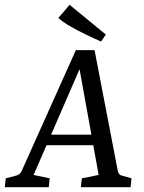

<svg xmlns="http://www.w3.org/2000/svg" viewBox="-32 -780 598 800"><path d="M152 -219H384L395 -175H134ZM459 -67Q460 -60 465 -54.5Q470 -49 477 -48L516 -37L512 0H305L309 -37L379 -51L291 -539H320L108 -51L175 -37L171 0H-12L-8 -37L34 -48Q51 -52 58 -67L284 -571H362ZM409 -636 389 -607Q359 -620 325 -636.5Q291 -653 260.5 -670.5Q230 -688 211 -705L258 -760Z"/></svg>

Font: Yrsa
Style: Italic
Weight: 400
Italic angle: -7.10001°
Designer: Anna Giedrys (Yrsa+Rasa design), David Brezina (Yrsa art-direction, Rasa art-direction, design)
Foundry: Rosetta Type Foundry
Version: Version 2.004